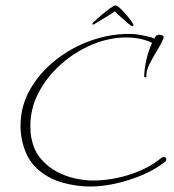

<svg xmlns="http://www.w3.org/2000/svg" viewBox="-20 -644 636 702"><path d="M309 38Q261 38 209.5 24Q158 10 117.5 -25.5Q77 -61 62 -125Q55 -153 55 -184Q55 -255 89.5 -316Q124 -377 181.5 -423Q239 -469 309.5 -494.5Q380 -520 451 -520Q471 -520 489 -517Q507 -514 526 -509Q534 -508 544 -503L547 -508L549 -511Q554 -517 563 -517Q570 -517 575 -513.5Q580 -510 578 -505Q572 -490 565 -477.5Q558 -465 551 -454Q538 -432 526 -408.5Q514 -385 515 -361Q515 -360 512 -361Q509 -362 507 -363Q508 -395 515.5 -427Q523 -459 536 -487L524 -493Q523 -493 522.5 -493.5Q522 -494 521 -494Q485 -507 442 -507Q379 -507 317 -481Q255 -455 203.5 -409.5Q152 -364 121.5 -306Q91 -248 91 -184Q91 -171 92 -157.5Q93 -144 97 -130Q106 -90 130.5 -62Q155 -34 187.5 -16.5Q220 1 255 8.5Q290 16 321 16Q363 16 408.5 6.5Q454 -3 496 -21.5Q538 -40 569 -66Q574 -70 579 -70Q588 -70 588 -61Q588 -56 584 -53Q549 -25 502.5 -5Q456 15 405.5 26.5Q355 38 309 38ZM464 -548Q461 -548 452 -555.5Q443 -563 431.5 -573Q420 -583 411 -591.5Q402 -600 400 -603Q394 -598 379.5 -589Q365 -580 350 -571Q335 -562 325 -556Q323 -555 322 -554.5Q321 -554 320 -554Q318 -554 318 -556Q318 -561 326 -567Q335 -575 350 -588Q365 -601 380 -612Q395 -623 402 -624Q408 -624 419 -614Q430 -604 441.5 -590.5Q453 -577 460.5 -566Q468 -555 468 -553Q468 -548 464 -548Z"/></svg>

Font: Fuggles
Style: Regular
Weight: 400
Designer: Rob Leuschke
Foundry: Robert E. Leuschke
Version: Version 1.100; ttfautohint (v1.8.3)